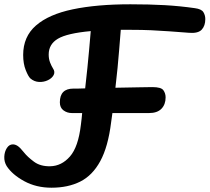

<svg xmlns="http://www.w3.org/2000/svg" viewBox="-21 -867 977 895"><path d="M219 8Q148 8 92 -22.5Q36 -53 10 -93Q-2 -113 -1 -136.5Q0 -160 11 -177Q22 -194 39 -194Q50 -194 61.5 -186.5Q73 -179 92 -155Q107 -136 137 -113.5Q167 -91 213 -92Q266 -93 305 -137.5Q344 -182 356 -285Q360 -315 362 -340Q339 -340 314 -340Q292 -340 275 -352.5Q258 -365 258 -390Q258 -454 321 -454Q327 -454 341 -454Q355 -454 376 -455Q382 -508 386.5 -551.5Q391 -595 394.5 -635.5Q398 -676 402 -722Q292 -712 249 -686.5Q206 -661 206 -613Q206 -592 212.5 -575.5Q219 -559 226 -548Q237 -532 229 -517Q221 -502 202 -493Q183 -484 161 -485Q139 -486 121 -501Q111 -510 99 -540Q87 -570 87 -611Q87 -696 146.5 -748Q206 -800 318 -823.5Q430 -847 587 -847Q676 -847 746.5 -843Q817 -839 887 -829Q918 -825 927 -810.5Q936 -796 936 -778Q936 -747 919.5 -729Q903 -711 862 -714Q810 -718 768.5 -721Q727 -724 684.5 -726Q642 -728 587 -728Q563 -728 542 -728Q538 -677 534.5 -635Q531 -593 527 -550.5Q523 -508 517 -458Q575 -459 624.5 -460Q674 -461 689 -461Q730 -461 740.5 -446.5Q751 -432 751 -413Q751 -380 731.5 -360Q712 -340 674 -340Q622 -340 582 -340Q542 -340 503 -340Q500 -320 497 -297Q483 -183 446.5 -116Q410 -49 353 -20.5Q296 8 219 8Z"/></svg>

Font: Pacifico
Style: Regular
Weight: 400
Designer: Vernon Adams
Foundry: Vernon Adams
Version: Version 3.010; ttfautohint (v1.8.4.7-5d5b)